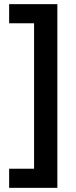

<svg xmlns="http://www.w3.org/2000/svg" viewBox="-20 -742 367 924"><path d="M24 70H144V-630H24V-722H256V162H24Z"/></svg>

Font: Noto Sans Cherokee SemiBold
Style: Regular
Weight: 600
Designer: Monotype Design Team
Foundry: Monotype Imaging Inc.
Version: Version 2.001; ttfautohint (v1.8.4.7-5d5b)